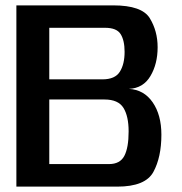

<svg xmlns="http://www.w3.org/2000/svg" viewBox="-20 -695 678 715"><path d="M41 0H416.5Q521.5 0 551.2 -54.8Q581 -109.5 581 -193.5Q581 -267 548.5 -314Q516 -361 460 -364Q513.5 -366.5 540.2 -411.8Q567 -457 567 -519Q567 -579.5 537.8 -627.2Q508.5 -675 401.5 -675H41ZM163.5 -84V-324.5H369Q420.5 -324.5 439.8 -293.2Q459 -262 459 -205.5Q459 -145 443 -114.5Q427 -84 386 -84ZM163.5 -399.5V-591.5H371Q414.5 -591.5 429.2 -568Q444 -544.5 444 -502Q444 -456 426.2 -427.8Q408.5 -399.5 361.5 -399.5Z"/></svg>

Font: Anybody UltraCondensed Thin Medium
Style: Regular
Weight: 500
Version: Version 1.111